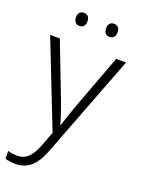

<svg xmlns="http://www.w3.org/2000/svg" viewBox="-176 -797 822 1115"><g transform="rotate(20 235.0 -239.5)"><path d="M107 -680C107 -654 120 -639 142 -639C165 -639 178 -654 178 -680C178 -705 165 -720 142 -720C120 -720 107 -705 107 -680ZM293 -680C293 -654 306 -639 328 -639C351 -639 364 -654 364 -680C364 -705 351 -720 328 -720C306 -720 293 -705 293 -680ZM1 -532 209 -2 175 87C147 159 115 193 59 193C37 193 19 189 3 184V232C21 238 41 241 66 241C151 241 195 188 230 94L470 -532H409L285 -200C264 -143 247 -92 238 -61H235C226 -97 210 -143 188 -202L61 -532Z"/></g></svg>

Font: Noto Sans Gurmukhi Light
Style: Regular
Weight: 300
Designer: Jelle Bosma - Monotype Design Team
Foundry: Monotype Imaging Inc.
Version: Version 2.004